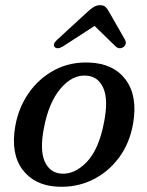

<svg xmlns="http://www.w3.org/2000/svg" viewBox="-20 -710 568 741"><path d="M326 -468.5Q419 -464.5 465.2 -402.2Q511.5 -340 494 -235Q481 -157.5 438.8 -101Q396.5 -44.5 335.2 -15.2Q274 14 203 10.5Q113.5 6.5 67 -55.2Q20.5 -117 39 -223.5Q51.5 -294.5 91 -351.2Q130.5 -408 191 -440Q251.5 -472 326 -468.5ZM215.5 -40Q267 -35.5 314.5 -84.5Q362 -133.5 382 -240.5Q398.5 -326 378.8 -370.2Q359 -414.5 315 -418Q260.5 -423 214.2 -368.8Q168 -314.5 149.5 -216Q133 -130.5 152.5 -87Q172 -43.5 215.5 -40ZM223 -531Q201.5 -518 191 -528.5Q181.5 -539 200.5 -556.5L318.5 -665Q331.5 -677 342.5 -683.5Q353.5 -690 366.5 -690Q379.5 -690 386.8 -683.5Q394 -677 400.5 -665L462.5 -556.5Q467 -547.5 464.8 -540Q462.5 -532.5 456.5 -528.5Q440.5 -518 426 -531L345 -610Z"/></svg>

Font: Fraunces 9pt S050
Style: Italic
Weight: 400
Italic angle: -16°
Version: Version 1.000; ttfautohint (v1.8.3)